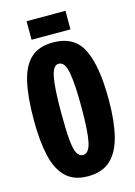

<svg xmlns="http://www.w3.org/2000/svg" viewBox="-123 -872 669 949"><g transform="rotate(-15 211.0 -397.5)"><path d="M207 12Q135 12 94 -28Q53 -68 36 -143Q19 -218 19 -325Q19 -442 36.5 -519Q54 -596 95.5 -634Q137 -672 209 -672Q318 -672 360.5 -586.5Q403 -501 403 -327Q403 -219 384.5 -143.5Q366 -68 323.5 -28Q281 12 207 12ZM210 -96Q240 -96 251.5 -148.5Q263 -201 263 -329Q263 -440 252.5 -501.5Q242 -563 209 -563Q181 -563 170 -508Q159 -453 159 -329Q159 -239 163.5 -188Q168 -137 179.5 -116.5Q191 -96 210 -96ZM111 -712V-807H310V-712Z"/></g></svg>

Font: Bricolage Grotesque 48pt Condensed Bricolage Grotesque 48pt Condensed Regular
Style: Bold
Weight: 700
Width: 3
Designer: Mathieu Triay
Foundry: Atelier Triay
Version: Version 1.000; ttfautohint (v1.8.4.7-5d5b);gftools[0.9.32]